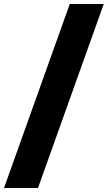

<svg xmlns="http://www.w3.org/2000/svg" viewBox="-59 -828 536 955"><path d="M288 -808 -39 107H130L457 -808Z"/></svg>

Font: Argentum Sans ExtraBold
Style: Regular
Weight: 800
Designer: Julieta Ulanovsky
Foundry: Julieta Ulanovsky
Version: Version 5.001;February 15, 2019;FontCreator 11.5.0.2425 64-b